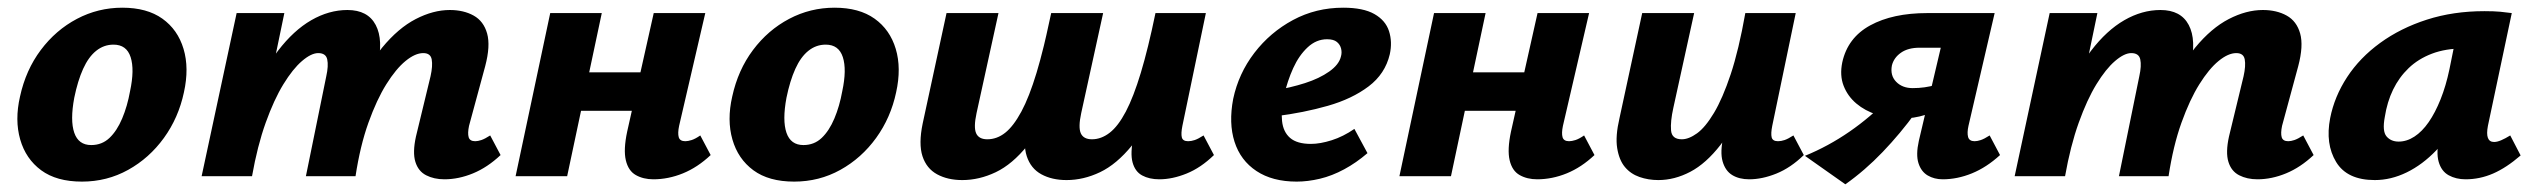

<svg xmlns="http://www.w3.org/2000/svg" viewBox="-20 -458 6591 499"><path d="M193 14Q127 14 87 -15.5Q47 -45 32.5 -95.5Q18 -146 32 -207Q47 -276 86 -328Q125 -380 180 -409Q235 -438 298 -438Q362 -438 402 -409.5Q442 -381 457 -331Q472 -281 458 -218Q444 -152 406 -99.5Q368 -47 313 -16.5Q258 14 193 14ZM217 -81Q245 -81 264.5 -99.5Q284 -118 297.5 -150Q311 -182 318 -221Q330 -277 319.5 -309.5Q309 -342 275 -342Q250 -342 230 -326Q210 -310 196 -279Q182 -248 173 -204Q162 -145 173 -113Q184 -81 217 -81Z M1135 8Q1108 8 1087.5 -2.5Q1067 -13 1059.5 -37.5Q1052 -62 1061 -103L1099 -260Q1105 -287 1102 -303.5Q1099 -320 1080 -320Q1059 -320 1034 -299.5Q1009 -279 984 -239Q959 -199 937.5 -139Q916 -79 904 0H838Q862 -118 896.5 -200.5Q931 -283 973 -334Q1015 -385 1060.5 -408.5Q1106 -432 1149 -432Q1185 -432 1211 -417.5Q1237 -403 1246 -371Q1255 -339 1241 -286L1199 -131Q1195 -112 1198 -101.5Q1201 -91 1215 -91Q1222 -91 1231 -94Q1240 -97 1254 -106L1281 -55Q1247 -23 1209.5 -7.5Q1172 8 1135 8ZM504 0 595 -424H719L631 0ZM574 0Q596 -110 629 -191.5Q662 -273 702.5 -326Q743 -379 789 -405.5Q835 -432 883 -432Q936 -432 956.5 -393Q977 -354 961 -286L892 0H775L828 -260Q834 -287 830.5 -303.5Q827 -320 807 -320Q789 -320 765 -299.5Q741 -279 716.5 -239Q692 -199 670.5 -139Q649 -79 635 0Z M1678 8Q1652 8 1632.5 -3Q1613 -14 1606.5 -41.5Q1600 -69 1610 -116L1679 -424H1813L1745 -131Q1741 -112 1744 -101.5Q1747 -91 1761 -91Q1768 -91 1777.5 -94Q1787 -97 1800 -106L1827 -55Q1793 -23 1755 -7.5Q1717 8 1678 8ZM1320 0 1410 -424H1544L1454 0ZM1421 -170 1442 -270H1709L1687 -170Z M2044 14Q1978 14 1938 -15.5Q1898 -45 1883.5 -95.5Q1869 -146 1883 -207Q1898 -276 1937 -328Q1976 -380 2031 -409Q2086 -438 2149 -438Q2213 -438 2253 -409.5Q2293 -381 2308 -331Q2323 -281 2309 -218Q2295 -152 2257 -99.5Q2219 -47 2164 -16.5Q2109 14 2044 14ZM2068 -81Q2096 -81 2115.5 -99.5Q2135 -118 2148.5 -150Q2162 -182 2169 -221Q2181 -277 2170.5 -309.5Q2160 -342 2126 -342Q2101 -342 2081 -326Q2061 -310 2047 -279Q2033 -248 2024 -204Q2013 -145 2024 -113Q2035 -81 2068 -81Z M2752 10Q2714 10 2686.5 -5Q2659 -20 2648.5 -52Q2638 -84 2649 -137L2712 -424H2847L2790 -164Q2782 -127 2789 -111.5Q2796 -96 2818 -96Q2842 -96 2864 -113Q2886 -130 2906 -168Q2926 -206 2945 -269Q2964 -332 2983 -424H3053Q3028 -296 2995 -212.5Q2962 -129 2922 -80Q2882 -31 2839 -10.5Q2796 10 2752 10ZM2481 10Q2443 10 2415.5 -5Q2388 -20 2377.5 -52Q2367 -84 2378 -137L2440 -424H2575L2518 -164Q2510 -127 2517 -111.5Q2524 -96 2546 -96Q2571 -96 2592.5 -113Q2614 -130 2634.5 -168Q2655 -206 2674 -269Q2693 -332 2712 -424H2782Q2757 -296 2723.5 -212.5Q2690 -129 2650.5 -80Q2611 -31 2568 -10.5Q2525 10 2481 10ZM2993 8Q2967 8 2948.5 -2Q2930 -12 2923.5 -36Q2917 -60 2926 -103L2992 -424H3114L3053 -131Q3049 -111 3051.5 -101Q3054 -91 3068 -91Q3076 -91 3085 -94Q3094 -97 3108 -106L3135 -55Q3101 -22 3064 -7Q3027 8 2993 8Z M3350 14Q3287 14 3245.5 -13.5Q3204 -41 3188.5 -89.5Q3173 -138 3185 -201Q3199 -267 3240 -320.5Q3281 -374 3340.5 -406Q3400 -438 3471 -438Q3523 -438 3552 -421.5Q3581 -405 3590 -377Q3599 -349 3592 -317Q3580 -266 3537 -233.5Q3494 -201 3431 -183Q3368 -165 3296 -156L3291 -223Q3334 -230 3371.5 -242Q3409 -254 3434.5 -272Q3460 -290 3465 -311Q3468 -321 3465.5 -331.5Q3463 -342 3454.5 -349Q3446 -356 3429 -356Q3401 -356 3378.5 -335Q3356 -314 3341 -281Q3326 -248 3317 -209Q3309 -172 3312 -143.5Q3315 -115 3333 -99.5Q3351 -84 3387 -84Q3411 -84 3441 -93.5Q3471 -103 3500 -123L3534 -60Q3505 -35 3473.5 -18Q3442 -1 3410.5 6.5Q3379 14 3350 14Z M3975 8Q3949 8 3929.5 -3Q3910 -14 3903.5 -41.5Q3897 -69 3907 -116L3976 -424H4110L4042 -131Q4038 -112 4041 -101.5Q4044 -91 4058 -91Q4065 -91 4074.5 -94Q4084 -97 4097 -106L4124 -55Q4090 -23 4052 -7.5Q4014 8 3975 8ZM3617 0 3707 -424H3841L3751 0ZM3718 -170 3739 -270H4006L3984 -170Z M4290 10Q4264 10 4241 2Q4218 -6 4203 -24Q4188 -42 4183 -73Q4178 -104 4189 -151L4248 -424H4383L4329 -178Q4321 -142 4323 -119Q4325 -96 4351 -96Q4369 -96 4390.5 -111.5Q4412 -127 4434.5 -164.5Q4457 -202 4478 -265Q4499 -328 4516 -424H4579Q4555 -299 4522.5 -215Q4490 -131 4452 -82Q4414 -33 4373 -11.5Q4332 10 4290 10ZM4526 8Q4500 8 4482 -3Q4464 -14 4457 -38.5Q4450 -63 4459 -103L4525 -424H4647L4586 -131Q4582 -111 4584.5 -101Q4587 -91 4601 -91Q4609 -91 4618 -94Q4627 -97 4641 -106L4668 -55Q4634 -22 4597 -7Q4560 8 4526 8Z M5029 8Q5007 8 4990 -2Q4973 -12 4966 -34Q4959 -56 4967 -92L5024 -334H4969Q4939 -334 4920.5 -321Q4902 -308 4897 -288Q4892 -262 4908 -245.5Q4924 -229 4951 -229Q4983 -229 5011.5 -237.5Q5040 -246 5057 -260L5040 -193Q5014 -169 4984 -159.5Q4954 -150 4922 -150Q4889 -150 4858 -160Q4827 -170 4804.5 -189Q4782 -208 4771.5 -235Q4761 -262 4768 -296Q4782 -360 4840.5 -392Q4899 -424 4989 -424H5164L5096 -131Q5092 -113 5095 -102Q5098 -91 5112 -91Q5119 -91 5128 -94Q5137 -97 5151 -106L5178 -55Q5143 -23 5105 -7.5Q5067 8 5029 8ZM4776 21 4671 -53Q4732 -78 4787 -116Q4842 -154 4887 -201L4959 -166Q4919 -111 4873 -63Q4827 -15 4776 21Z M5847 8Q5820 8 5799.5 -2.5Q5779 -13 5771.5 -37.5Q5764 -62 5773 -103L5811 -260Q5817 -287 5814 -303.5Q5811 -320 5792 -320Q5771 -320 5746 -299.5Q5721 -279 5696 -239Q5671 -199 5649.5 -139Q5628 -79 5616 0H5550Q5574 -118 5608.5 -200.5Q5643 -283 5685 -334Q5727 -385 5772.5 -408.5Q5818 -432 5861 -432Q5897 -432 5923 -417.5Q5949 -403 5958 -371Q5967 -339 5953 -286L5911 -131Q5907 -112 5910 -101.5Q5913 -91 5927 -91Q5934 -91 5943 -94Q5952 -97 5966 -106L5993 -55Q5959 -23 5921.5 -7.5Q5884 8 5847 8ZM5216 0 5307 -424H5431L5343 0ZM5286 0Q5308 -110 5341 -191.5Q5374 -273 5414.5 -326Q5455 -379 5501 -405.5Q5547 -432 5595 -432Q5648 -432 5668.5 -393Q5689 -354 5673 -286L5604 0H5487L5540 -260Q5546 -287 5542.5 -303.5Q5539 -320 5519 -320Q5501 -320 5477 -299.5Q5453 -279 5428.5 -239Q5404 -199 5382.5 -139Q5361 -79 5347 0Z M6152 10Q6080 10 6051.5 -37Q6023 -84 6036 -151Q6047 -207 6080 -257.5Q6113 -308 6166 -346.5Q6219 -385 6287.5 -407Q6356 -429 6437 -429Q6462 -429 6478 -427.5Q6494 -426 6508 -424L6446 -131Q6438 -89 6462 -89Q6470 -89 6480.5 -93.5Q6491 -98 6504 -106L6531 -54Q6494 -22 6459.5 -7Q6425 8 6388 8Q6363 8 6344 -2.5Q6325 -13 6318 -37.5Q6311 -62 6320 -103L6350 -246L6419 -277Q6404 -211 6376 -158Q6348 -105 6312 -67.5Q6276 -30 6235 -10Q6194 10 6152 10ZM6214 -90Q6235 -90 6255 -103Q6275 -116 6292 -140.5Q6309 -165 6323 -200Q6337 -235 6346 -278L6366 -377L6422 -327Q6412 -331 6402 -331.5Q6392 -332 6382 -332Q6336 -332 6300.5 -318.5Q6265 -305 6240 -281Q6215 -257 6199.5 -225Q6184 -193 6178 -154Q6171 -117 6182.5 -103.5Q6194 -90 6214 -90Z"/></svg>

Font: Ysabeau Infant ExtraBold
Style: Italic
Weight: 800
Italic angle: -12°
Designer: Christian Thalmann (Catharsis Fonts)
Version: Version 2.001;gftools[0.9.30]; featfreeze: ss01,ss02,lnum